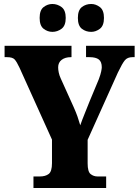

<svg xmlns="http://www.w3.org/2000/svg" viewBox="-20 -944 697 964"><path d="M148 0V-58H180Q208 -58 224.5 -70.5Q241 -83 241 -125V-243L78 -604Q64 -634 53.5 -645.5Q43 -657 15 -657H3V-714H339V-657H336Q307 -657 289.5 -643.5Q272 -630 272 -606Q272 -594 275 -579.5Q278 -565 285 -550L350 -406Q362 -379 369 -359Q376 -339 383 -315Q392 -341 404 -370.5Q416 -400 429 -433L476 -546Q485 -570 488 -585Q491 -600 491 -606Q491 -634 476 -645.5Q461 -657 429 -657H412V-714H656V-657H645Q620 -657 607 -641.5Q594 -626 572 -580L420 -242V-124Q420 -82 435 -70Q450 -58 470 -58H513V0ZM438 -784Q411 -784 391 -799.5Q371 -815 371 -854Q371 -893 391 -908.5Q411 -924 438 -924Q461 -924 481.5 -908.5Q502 -893 502 -854Q502 -815 481.5 -799.5Q461 -784 438 -784ZM243 -784Q219 -784 199 -799.5Q179 -815 179 -854Q179 -893 199 -908.5Q219 -924 243 -924Q268 -924 289 -908.5Q310 -893 310 -854Q310 -815 289 -799.5Q268 -784 243 -784Z"/></svg>

Font: Noto Serif Tamil Condensed Black
Style: Italic
Weight: 900
Width: 3
Italic angle: -12°
Designer: Indian Type Foundry, Tom Grace, and the Monotype Design Team
Foundry: Monotype Imaging Inc.
Version: Version 2.003; ttfautohint (v1.8.4.7-5d5b)